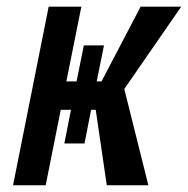

<svg xmlns="http://www.w3.org/2000/svg" viewBox="-20 -548 556 568"><path d="M516.1 -528.3 347.7 -284.7 418.9 0H295.9L263.2 -223.1H249.5L230 -123.5H170.4L189.9 -223.1H159.7L115.2 0H18.6L124 -528.3H220.7L176.3 -307.1H206.5L228 -413.6H287.6L266.1 -307.1H280.3L396 -528.3Z"/></svg>

Font: RobotoCondensed-Italic
Style: Italic
Weight: 400
Designer: Google
Version: Version 1.200311; 2013